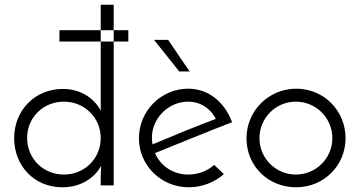

<svg xmlns="http://www.w3.org/2000/svg" viewBox="-20 -786 1524 814"><path d="M40 -200C40 -85 123 8 245 8C325 8 382 -34 409 -83C409 -70 407 -56 407 -41V0H462V-610H407V-316C385 -362 329 -409 246 -409C130 -409 40 -320 40 -200ZM95 -201C95 -288 163 -355 251 -355C339 -355 407 -286 407 -201C407 -114 339 -46 251 -46C163 -46 95 -114 95 -201ZM232 -658H407V-610H232ZM407 -658H462V-766H407ZM462 -610V-658H524V-610Z M888 -87C861 -62 821 -46 778 -46C714 -46 661 -82 637 -137C736 -177 873 -233 964 -268C933 -351 866 -410 778 -410C663 -410 569 -316 569 -200C569 -85 663 8 780 8C836 8 890 -13 929 -48ZM895 -282C817 -253 710 -209 627 -174C625 -182 624 -191 624 -202C624 -284 693 -355 778 -355C829 -355 872 -327 895 -282ZM633 -617 740 -483H784C753 -527 724 -572 693 -617Z M1025 -200C1025 -80 1119 8 1235 8C1354 8 1445 -85 1445 -200C1445 -316 1354 -410 1236 -410C1119 -410 1025 -316 1025 -200ZM1080 -200C1080 -286 1149 -355 1234 -355C1320 -355 1389 -286 1389 -200C1389 -115 1320 -46 1234 -46C1149 -46 1080 -115 1080 -200Z"/></svg>

Font: Josefin Sans
Style: Regular
Weight: 400
Designer: Santiago Orozco
Foundry: Typemade
Version: 1.000